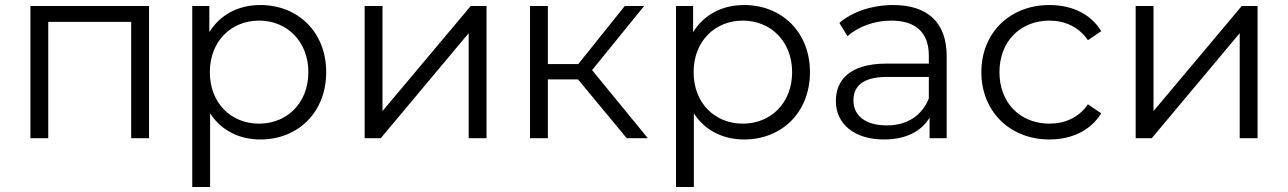

<svg xmlns="http://www.w3.org/2000/svg" viewBox="-20 -550 5126 764"><path d="M101 -526V0H172V-463H502V0H573V-526Z M1016 -530C929 -530 856 -492 813 -422V-526H745V194H816V-99C860 -31 932 5 1016 5C1166 5 1278 -103 1278 -263C1278 -422 1166 -530 1016 -530ZM1011 -58C899 -58 815 -140 815 -263C815 -385 899 -468 1011 -468C1122 -468 1207 -385 1207 -263C1207 -140 1122 -58 1011 -58Z M1431 0H1495L1845 -418V0H1916V-526H1853L1502 -108V-526H1431Z M2474 0H2558L2336 -271L2543 -526H2466L2281 -295H2160V-526H2089V0H2160V-234H2280Z M2941 -530C2854 -530 2781 -492 2738 -422V-526H2670V194H2741V-99C2785 -31 2857 5 2941 5C3091 5 3203 -103 3203 -263C3203 -422 3091 -530 2941 -530ZM2936 -58C2824 -58 2740 -140 2740 -263C2740 -385 2824 -468 2936 -468C3047 -468 3132 -385 3132 -263C3132 -140 3047 -58 2936 -58Z M3534 -530C3451 -530 3373 -504 3320 -459L3352 -406C3395 -444 3459 -468 3527 -468C3625 -468 3676 -419 3676 -329V-297H3509C3358 -297 3306 -229 3306 -148C3306 -57 3379 5 3498 5C3585 5 3647 -28 3679 -82V0H3747V-326C3747 -462 3670 -530 3534 -530ZM3509 -51C3425 -51 3376 -89 3376 -150C3376 -204 3409 -244 3511 -244H3676V-158C3648 -89 3589 -51 3509 -51Z M4156 5C4245 5 4320 -31 4362 -99L4309 -135C4273 -82 4217 -58 4156 -58C4041 -58 3957 -139 3957 -263C3957 -386 4041 -468 4156 -468C4217 -468 4273 -443 4309 -390L4362 -426C4320 -495 4245 -530 4156 -530C3999 -530 3885 -420 3885 -263C3885 -106 3999 5 4156 5Z M4499 0H4563L4913 -418V0H4984V-526H4921L4570 -108V-526H4499Z"/></svg>

Font: Talent
Style: Regular
Weight: 400
Designer: Mike Powis
Version: Version 1.001;hotconv 1.0.109;makeotfexe 2.5.65596